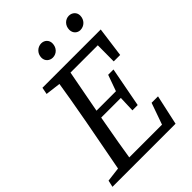

<svg xmlns="http://www.w3.org/2000/svg" viewBox="-246 -963 1076 1076"><g transform="rotate(-45 292.0 -425.5)"><path d="M-3 0H124L134 -55H128L6 -40L-3 0ZM82 0H172C188 -103 206 -207 225 -310L293 -670H203C187 -567 169 -463 150 -360L82 0ZM104 -629 225 -614H237L248 -670H112L104 -629ZM124 0H497L536 -178H485L422 0L478 -50H134L124 0ZM186 -319H411L419 -365H195L186 -319ZM238 -619H532L500 -670L499 -492H550L574 -670H248L238 -619ZM379 -224H421L466 -461H424L386 -355L383 -335L379 -224ZM273 -748C303 -748 328 -772 328 -807C328 -832 309 -851 283 -851C255 -851 227 -828 227 -793C227 -765 249 -748 273 -748ZM491 -748C522 -748 548 -772 548 -807C548 -832 528 -851 502 -851C474 -851 448 -828 448 -793C448 -765 469 -748 491 -748Z"/></g></svg>

Font: Source Serif 4 Variable
Style: Italic
Weight: 400
Italic angle: -12°
Designer: Frank Grießhammer
Foundry: Adobe Systems Incorporated
Version: Version 4.004;hotconv 1.0.116;makeotfexe 2.5.65601